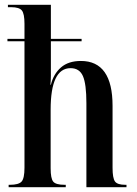

<svg xmlns="http://www.w3.org/2000/svg" viewBox="-20 -780 569 800"><path d="M16 0H254V-10H249Q213 -10 202 -23Q191 -36 191 -79V-323Q191 -496 274 -496Q311 -496 325.5 -463Q340 -430 340 -350V0H507V-10H502Q469 -10 459 -24Q449 -38 449 -81V-339Q449 -526 317 -526Q265 -526 234 -499Q203 -472 192 -427H190Q192 -446 192 -465Q192 -484 192 -504V-608H320V-618H192V-760H13V-750H27Q60 -750 71 -736.5Q82 -723 82 -681V-618H11V-608H82V-81Q82 -37 70 -23.5Q58 -10 21 -10H16Z"/></svg>

Font: Noto Serif Display Condensed Semi
Style: Regular
Weight: 600
Width: 3
Designer: Monotype Design Team
Foundry: Monotype Imaging Inc.
Version: Version 1.900